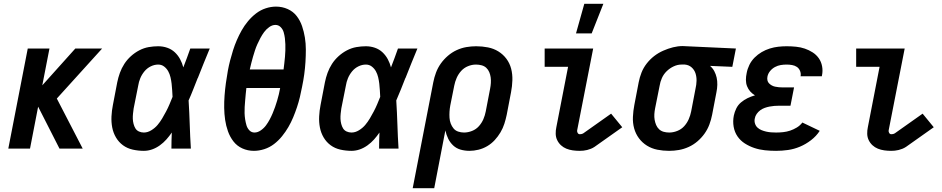

<svg xmlns="http://www.w3.org/2000/svg" viewBox="-20 -787 4990 1017"><path d="M24 0 127 -530H242L204 -335L379 -530H521L281 -265L418 0H295L182 -222L139 0Z M742 12Q712 12 683 5.5Q654 -1 631.5 -17.5Q609 -34 594.5 -58.5Q580 -83 574.5 -111.5Q569 -140 570.5 -170.5Q572 -201 578 -231L601 -351Q606 -376 615 -401Q624 -426 638.5 -448.5Q653 -471 673.5 -489.5Q694 -508 718 -520.5Q742 -533 767.5 -537.5Q793 -542 818 -542Q843 -542 866 -534Q889 -526 906 -510Q923 -494 934 -473.5Q945 -453 951 -430Q961 -455 970 -480Q979 -505 988 -530H1091Q1075 -491 1059 -452Q1043 -413 1028 -374L1027 -373Q1015 -343 1003.5 -313.5Q992 -284 979 -255Q983 -191 985 -127.5Q987 -64 991 0H888Q888 -21 888.5 -42.5Q889 -64 890 -85Q877 -66 861.5 -48.5Q846 -31 826.5 -17Q807 -3 785.5 4.5Q764 12 742 12ZM742 -85Q762 -85 781.5 -97Q801 -109 814.5 -125Q828 -141 839 -159.5Q850 -178 860 -197Q870 -216 878 -235Q886 -254 894 -274Q893 -291 892 -309Q891 -327 889 -344Q887 -361 883 -378Q879 -395 871 -409.5Q863 -424 849.5 -434.5Q836 -445 818 -445Q798 -445 778.5 -435.5Q759 -426 745 -409Q731 -392 723 -372.5Q715 -353 712 -333L688 -213Q686 -199 684.5 -185Q683 -171 683.5 -157.5Q684 -144 687.5 -130.5Q691 -117 697.5 -106.5Q704 -96 716 -90.5Q728 -85 742 -85Z M1325 12Q1292 12 1263.5 -1Q1235 -14 1216.5 -38Q1198 -62 1187.5 -91.5Q1177 -121 1172.5 -152Q1168 -183 1167.5 -215.5Q1167 -248 1169.5 -281Q1172 -314 1176.5 -347Q1181 -380 1187 -413Q1192 -440 1199 -467Q1206 -494 1214.5 -521Q1223 -548 1234.5 -574.5Q1246 -601 1260 -626Q1274 -651 1293.5 -674.5Q1313 -698 1336.5 -716Q1360 -734 1387.5 -743Q1415 -752 1442 -752Q1475 -752 1504 -739Q1533 -726 1551.5 -702Q1570 -678 1580 -648.5Q1590 -619 1595 -588Q1600 -557 1600 -524.5Q1600 -492 1598 -459Q1596 -426 1591.5 -393Q1587 -360 1580 -327Q1575 -300 1568.5 -273Q1562 -246 1553 -219Q1544 -192 1533 -165.5Q1522 -139 1507.5 -114Q1493 -89 1474 -65.5Q1455 -42 1431.5 -24Q1408 -6 1380 3Q1352 12 1325 12ZM1482 -419Q1484 -435 1486 -452Q1488 -469 1489.5 -486Q1491 -503 1491.5 -519.5Q1492 -536 1491.5 -552.5Q1491 -569 1489 -585Q1487 -601 1482.5 -616.5Q1478 -632 1466.5 -643.5Q1455 -655 1439 -655Q1422 -655 1406 -643.5Q1390 -632 1379 -617Q1368 -602 1359.5 -586Q1351 -570 1343.5 -553.5Q1336 -537 1330.5 -520Q1325 -503 1320 -486Q1315 -469 1311 -452.5Q1307 -436 1303 -419ZM1328 -85Q1345 -85 1361.5 -96.5Q1378 -108 1389 -123Q1400 -138 1408.5 -154Q1417 -170 1424 -186.5Q1431 -203 1437 -220Q1443 -237 1448 -254Q1453 -271 1457 -287.5Q1461 -304 1464 -321H1285Q1283 -305 1281.5 -288Q1280 -271 1278.5 -254Q1277 -237 1276 -220.5Q1275 -204 1275.5 -187.5Q1276 -171 1278.5 -155Q1281 -139 1285.5 -123.5Q1290 -108 1301 -96.5Q1312 -85 1328 -85Z M1842 12Q1812 12 1783 5.5Q1754 -1 1731.5 -17.5Q1709 -34 1694.5 -58.5Q1680 -83 1674.5 -111.5Q1669 -140 1670.5 -170.5Q1672 -201 1678 -231L1701 -351Q1706 -376 1715 -401Q1724 -426 1738.5 -448.5Q1753 -471 1773.5 -489.5Q1794 -508 1818 -520.5Q1842 -533 1867.5 -537.5Q1893 -542 1918 -542Q1943 -542 1966 -534Q1989 -526 2006 -510Q2023 -494 2034 -473.5Q2045 -453 2051 -430Q2061 -455 2070 -480Q2079 -505 2088 -530H2191Q2175 -491 2159 -452Q2143 -413 2128 -374L2127 -373Q2115 -343 2103.5 -313.5Q2092 -284 2079 -255Q2083 -191 2085 -127.5Q2087 -64 2091 0H1988Q1988 -21 1988.5 -42.5Q1989 -64 1990 -85Q1977 -66 1961.5 -48.5Q1946 -31 1926.5 -17Q1907 -3 1885.5 4.5Q1864 12 1842 12ZM1842 -85Q1862 -85 1881.5 -97Q1901 -109 1914.5 -125Q1928 -141 1939 -159.5Q1950 -178 1960 -197Q1970 -216 1978 -235Q1986 -254 1994 -274Q1993 -291 1992 -309Q1991 -327 1989 -344Q1987 -361 1983 -378Q1979 -395 1971 -409.5Q1963 -424 1949.5 -434.5Q1936 -445 1918 -445Q1898 -445 1878.5 -435.5Q1859 -426 1845 -409Q1831 -392 1823 -372.5Q1815 -353 1812 -333L1788 -213Q1786 -199 1784.5 -185Q1783 -171 1783.5 -157.5Q1784 -144 1787.5 -130.5Q1791 -117 1797.5 -106.5Q1804 -96 1816 -90.5Q1828 -85 1842 -85Z M2166 210 2275 -351Q2280 -377 2289.5 -402.5Q2299 -428 2315 -450.5Q2331 -473 2352.5 -491.5Q2374 -510 2399 -521.5Q2424 -533 2450 -537.5Q2476 -542 2502 -542Q2534 -542 2564.5 -536Q2595 -530 2620 -514.5Q2645 -499 2662.5 -475.5Q2680 -452 2687.5 -423Q2695 -394 2694 -362Q2693 -330 2687 -299L2664 -179Q2659 -155 2651.5 -131.5Q2644 -108 2631 -86Q2618 -64 2600.5 -45Q2583 -26 2561 -13Q2539 0 2514.5 6Q2490 12 2467 12Q2442 12 2419.5 5.5Q2397 -1 2380.5 -16.5Q2364 -32 2354 -52.5Q2344 -73 2339 -96L2280 210ZM2438 -85Q2459 -85 2480.5 -93.5Q2502 -102 2517 -119Q2532 -136 2540.5 -156Q2549 -176 2553 -197L2576 -317Q2579 -332 2580 -347.5Q2581 -363 2579 -377.5Q2577 -392 2571.5 -405Q2566 -418 2556 -427.5Q2546 -437 2531.5 -441Q2517 -445 2501 -445Q2480 -445 2459 -436.5Q2438 -428 2423 -411.5Q2408 -395 2399 -374.5Q2390 -354 2386 -333L2365 -228Q2362 -212 2361 -195.5Q2360 -179 2361 -163Q2362 -147 2367.5 -132.5Q2373 -118 2382.5 -106.5Q2392 -95 2407 -90Q2422 -85 2438 -85Z M3050 12Q3032 12 3014 9.5Q2996 7 2980 0.5Q2964 -6 2951.5 -17.5Q2939 -29 2931.5 -44.5Q2924 -60 2923.5 -78Q2923 -96 2927 -114L2989 -433H2865V-530H3122L3037 -96Q3036 -89 3040 -82.5Q3044 -76 3051 -76Q3055 -76 3060 -77Q3065 -78 3070 -81L3217 -185L3276 -113L3129 -9Q3120 -3 3110 1Q3100 5 3090 7.5Q3080 10 3070 11Q3060 12 3050 12Z M3031 -610 3075 -767H3176L3114 -610Z M3524 12Q3492 12 3462 6Q3432 0 3407 -15.5Q3382 -31 3364.5 -54.5Q3347 -78 3339 -107Q3331 -136 3332.5 -168Q3334 -200 3340 -231L3363 -351Q3368 -377 3378 -402.5Q3388 -428 3405.5 -450.5Q3423 -473 3445 -490Q3467 -507 3493 -518.5Q3519 -530 3545 -536.5Q3571 -543 3596 -543Q3602 -543 3607 -542.5Q3612 -542 3617 -542L3878 -530L3859 -433L3741 -438Q3755 -426 3763.5 -410Q3772 -394 3776 -376Q3780 -358 3779.5 -338Q3779 -318 3775 -299L3752 -179Q3747 -153 3737.5 -127.5Q3728 -102 3712 -79.5Q3696 -57 3674.5 -38.5Q3653 -20 3627.5 -8.5Q3602 3 3576 7.5Q3550 12 3524 12ZM3525 -85Q3546 -85 3567.5 -93.5Q3589 -102 3604 -118.5Q3619 -135 3628 -155.5Q3637 -176 3641 -197L3664 -317Q3669 -338 3669.5 -359Q3670 -380 3664 -398.5Q3658 -417 3643.5 -430Q3629 -443 3608 -445H3589Q3569 -445 3548.5 -435.5Q3528 -426 3511.5 -410Q3495 -394 3486 -373.5Q3477 -353 3474 -333L3450 -213Q3447 -198 3446 -182.5Q3445 -167 3447.5 -152.5Q3450 -138 3455.5 -125Q3461 -112 3471 -102.5Q3481 -93 3495 -89Q3509 -85 3525 -85Z M4091 12Q4061 12 4032 9Q4003 6 3976 -3Q3949 -12 3925.5 -27Q3902 -42 3886.5 -64.5Q3871 -87 3866 -116Q3861 -145 3867 -175Q3871 -194 3880 -212.5Q3889 -231 3905 -244.5Q3921 -258 3939.5 -267Q3958 -276 3979 -282Q3964 -291 3953.5 -303Q3943 -315 3937 -330.5Q3931 -346 3931 -364Q3931 -382 3935 -400Q3939 -422 3949.5 -443.5Q3960 -465 3977 -482Q3994 -499 4014.5 -511Q4035 -523 4057.5 -530Q4080 -537 4102.5 -539.5Q4125 -542 4147 -542Q4172 -542 4196.5 -539.5Q4221 -537 4243 -529.5Q4265 -522 4284.5 -509.5Q4304 -497 4317 -478.5Q4330 -460 4334.5 -436Q4339 -412 4334 -388L4333 -383H4220L4221 -385Q4223 -399 4217.5 -412Q4212 -425 4201 -432.5Q4190 -440 4175.5 -442.5Q4161 -445 4147 -445Q4131 -445 4115.5 -442.5Q4100 -440 4085 -432Q4070 -424 4059 -410.5Q4048 -397 4045 -381Q4043 -371 4045 -361.5Q4047 -352 4053.5 -345.5Q4060 -339 4068 -334.5Q4076 -330 4085.5 -328Q4095 -326 4105 -325Q4115 -324 4125 -324H4186L4167 -227H4106Q4094 -227 4081.5 -226Q4069 -225 4056 -222.5Q4043 -220 4030.5 -215.5Q4018 -211 4007 -203Q3996 -195 3988 -183.5Q3980 -172 3978 -159Q3975 -146 3979 -133Q3983 -120 3992 -111.5Q4001 -103 4013 -98Q4025 -93 4038 -90Q4051 -87 4064.5 -86Q4078 -85 4091 -85Q4109 -85 4128 -87Q4147 -89 4165 -95Q4183 -101 4200.5 -111.5Q4218 -122 4230 -138L4322 -94Q4304 -66 4276 -44.5Q4248 -23 4217 -10Q4186 3 4154 7.5Q4122 12 4091 12Z M4700 12Q4682 12 4664 9.5Q4646 7 4630 0.5Q4614 -6 4601.5 -17.5Q4589 -29 4581.5 -44.5Q4574 -60 4573.5 -78Q4573 -96 4577 -114L4639 -433H4515V-530H4772L4687 -96Q4686 -89 4690 -82.5Q4694 -76 4701 -76Q4705 -76 4710 -77Q4715 -78 4720 -81L4867 -185L4926 -113L4779 -9Q4770 -3 4760 1Q4750 5 4740 7.5Q4730 10 4720 11Q4710 12 4700 12Z"/></svg>

Font: Lode Term
Style: Bold Italic
Weight: 700
Italic angle: -11°
Monospace: yes
Designer: Belleve Invis
Foundry: Belleve Invis
Version: Version 29.2.0